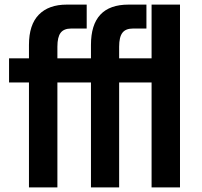

<svg xmlns="http://www.w3.org/2000/svg" viewBox="-20 -818 883 838"><path d="M377 -458H230.5V0H106.4V-458H19.5V-563.5H106.4V-622.1Q106.4 -710 149.4 -753.9Q192.4 -797.9 271.5 -797.9H358.4V-693.4H290Q258.8 -693.4 244.6 -674.8Q230.5 -656.2 230.5 -614.3V-563.5H377V-622.1Q377 -797.9 541 -797.9H619.1V-693.4H559.6Q528.3 -693.4 514.2 -674.8Q500 -656.2 500 -614.3V-563.5H641.6V-797.9H765.6V0H641.6V-458H500V0H377Z"/></svg>

Font: Gothic A1
Style: Bold
Weight: 700
Version: Version 2.50